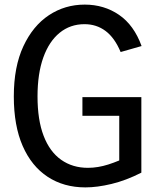

<svg xmlns="http://www.w3.org/2000/svg" viewBox="-20 -801 690 834"><path d="M498 -51V-315L516 -298H338V-379H594V-51Q527 -17 464.5 -2Q402 13 351 13Q257 13 187 -33Q117 -79 78.5 -167Q40 -255 40 -382Q40 -511 81.5 -600Q123 -689 192.5 -735Q262 -781 348 -781Q432 -781 497 -736.5Q562 -692 595 -601L504 -575Q478 -637 438.5 -666.5Q399 -696 347 -696Q285 -696 239 -658.5Q193 -621 168 -551Q143 -481 143 -382Q143 -280 169.5 -211Q196 -142 245.5 -107Q295 -72 362 -72Q405 -72 450.5 -86.5Q496 -101 551 -128Z"/></svg>

Font: Yaldevi ExtraLight Medium
Style: Regular
Weight: 500
Version: Version 1.100